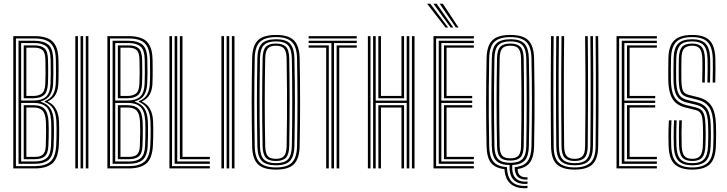

<svg xmlns="http://www.w3.org/2000/svg" viewBox="-20 -886 3824 1010"><path d="M49.9 0V-696H162Q202.1 -696 229.8 -685Q257.6 -674.1 272.3 -646.6Q287 -619.2 287.6 -569.9Q288.2 -542.8 288.2 -521Q288.3 -499.2 288 -480.8Q287.7 -462.4 286.9 -445Q285.4 -412.6 272.9 -389.4Q260.4 -366.3 232.8 -353.2V-350.6Q259.2 -338.9 273.8 -313.3Q288.3 -287.6 290.2 -249.8Q291 -235.4 291.2 -212.2Q291.4 -189 291 -163.9Q290.5 -138.8 289.3 -118.3Q284.8 -50.3 253.7 -25.1Q222.5 0 164 0ZM63.7 -12.2H164Q215.8 -12.2 243.5 -34.6Q271.2 -57.1 275.5 -118.5Q276.8 -137.3 277.2 -162.7Q277.7 -188.1 277.5 -211.8Q277.3 -235.5 276.4 -249.1Q274.3 -291 259.3 -314.7Q244.3 -338.4 215.2 -350.1V-353.4Q246.6 -366.4 259.1 -389.7Q271.6 -413 273.1 -445.6Q274.6 -474.1 274.5 -503.7Q274.5 -533.2 273.9 -569.7Q273.3 -613.6 260.6 -638.5Q247.9 -663.4 223.3 -673.6Q198.7 -683.8 162 -683.8H63.7ZM77.4 -24.4V-671.6H162Q207.6 -671.6 233.5 -651.6Q259.3 -631.6 260.1 -569.7Q260.9 -529.5 260.8 -500.4Q260.7 -471.4 259.4 -445Q258 -412 244.2 -387.5Q230.4 -363 194.8 -352.6V-350.7Q228.2 -340.1 244.3 -316.1Q260.4 -292.1 262.7 -248.5Q263.5 -235.6 263.7 -214Q263.9 -192.3 263.4 -167.1Q263 -141.8 261.8 -117.3Q258.9 -62.8 233.8 -43.6Q208.7 -24.4 164 -24.4ZM91.2 -357.1H155.1Q198.9 -357.1 221.3 -376.7Q243.7 -396.4 245.8 -446.6Q246.9 -470.7 247 -501.8Q247.2 -532.8 246.4 -569.8Q245.6 -623.7 223.8 -641.6Q202 -659.5 162 -659.5H91.2ZM104.9 -369.2V-647.3H162Q195.5 -647.3 213.7 -632.2Q231.9 -617 232.6 -569.8Q233 -547.7 233.3 -525.4Q233.5 -503.2 233.2 -482.9Q232.9 -462.6 232.1 -446.4Q230.1 -401.6 210.8 -385.4Q191.5 -369.2 155.1 -369.2ZM118.7 -381.2H154.9Q183.1 -381.2 199.9 -393.8Q216.7 -406.5 218.4 -446.4Q219.6 -470.3 219.7 -501.3Q219.7 -532.3 218.9 -569.6Q218.3 -610.1 203.5 -622.6Q188.7 -635.2 162 -635.2H118.7ZM91.2 -36.5H164Q205 -36.5 225.5 -54.4Q246 -72.2 248.2 -118.1Q249.2 -138.2 249.6 -163.2Q250 -188.2 249.9 -211.2Q249.8 -234.2 249 -247.7Q246 -303.4 223.2 -324Q200.3 -344.7 157.9 -344.7H91.2ZM104.9 -48.7V-332.5H157.9Q195 -332.5 213.7 -313.6Q232.5 -294.7 235.2 -247Q236.3 -232.8 236.3 -210.5Q236.4 -188.3 236 -163.9Q235.5 -139.4 234.5 -118.3Q232.6 -77.4 214.7 -63Q196.8 -48.7 164 -48.7ZM118.7 -60.8H164Q193.9 -60.8 206.8 -74.2Q219.7 -87.5 220.8 -118.3Q222.5 -161.6 222.5 -195.4Q222.5 -229.1 221.5 -246.4Q219.2 -287.6 204 -303.9Q188.8 -320.3 157.9 -320.3H118.7Z M431.2 0V-696H445V0ZM376.2 0V-696H389.9V0ZM403.7 0V-696H417.4V0Z M544.9 0V-696H657Q697.1 -696 724.8 -685Q752.6 -674.1 767.3 -646.6Q782 -619.2 782.6 -569.9Q783.2 -542.8 783.2 -521Q783.3 -499.2 783 -480.8Q782.7 -462.4 781.9 -445Q780.4 -412.6 767.9 -389.4Q755.4 -366.3 727.8 -353.2V-350.6Q754.2 -338.9 768.8 -313.3Q783.3 -287.6 785.2 -249.8Q786 -235.4 786.2 -212.2Q786.4 -189 786 -163.9Q785.5 -138.8 784.3 -118.3Q779.8 -50.3 748.7 -25.1Q717.5 0 659 0ZM558.7 -12.2H659Q710.8 -12.2 738.5 -34.6Q766.2 -57.1 770.5 -118.5Q771.8 -137.3 772.2 -162.7Q772.7 -188.1 772.5 -211.8Q772.3 -235.5 771.4 -249.1Q769.3 -291 754.3 -314.7Q739.3 -338.4 710.2 -350.1V-353.4Q741.6 -366.4 754.1 -389.7Q766.6 -413 768.1 -445.6Q769.6 -474.1 769.5 -503.7Q769.5 -533.2 768.9 -569.7Q768.3 -613.6 755.6 -638.5Q742.9 -663.4 718.3 -673.6Q693.7 -683.8 657 -683.8H558.7ZM572.4 -24.4V-671.6H657Q702.6 -671.6 728.5 -651.6Q754.3 -631.6 755.1 -569.7Q755.9 -529.5 755.8 -500.4Q755.7 -471.4 754.4 -445Q753 -412 739.2 -387.5Q725.4 -363 689.8 -352.6V-350.7Q723.2 -340.1 739.3 -316.1Q755.4 -292.1 757.7 -248.5Q758.5 -235.6 758.7 -214Q758.9 -192.3 758.4 -167.1Q758 -141.8 756.8 -117.3Q753.9 -62.8 728.8 -43.6Q703.7 -24.4 659 -24.4ZM586.2 -357.1H650.1Q693.9 -357.1 716.3 -376.7Q738.7 -396.4 740.8 -446.6Q741.9 -470.7 742 -501.8Q742.2 -532.8 741.4 -569.8Q740.6 -623.7 718.8 -641.6Q697 -659.5 657 -659.5H586.2ZM599.9 -369.2V-647.3H657Q690.5 -647.3 708.7 -632.2Q726.9 -617 727.6 -569.8Q728 -547.7 728.3 -525.4Q728.5 -503.2 728.2 -482.9Q727.9 -462.6 727.1 -446.4Q725.1 -401.6 705.8 -385.4Q686.5 -369.2 650.1 -369.2ZM613.7 -381.2H649.9Q678.1 -381.2 694.9 -393.8Q711.7 -406.5 713.4 -446.4Q714.6 -470.3 714.7 -501.3Q714.7 -532.3 713.9 -569.6Q713.3 -610.1 698.5 -622.6Q683.7 -635.2 657 -635.2H613.7ZM586.2 -36.5H659Q700 -36.5 720.5 -54.4Q741 -72.2 743.2 -118.1Q744.2 -138.2 744.6 -163.2Q745 -188.2 744.9 -211.2Q744.8 -234.2 744 -247.7Q741 -303.4 718.2 -324Q695.3 -344.7 652.9 -344.7H586.2ZM599.9 -48.7V-332.5H652.9Q690 -332.5 708.7 -313.6Q727.5 -294.7 730.2 -247Q731.3 -232.8 731.3 -210.5Q731.4 -188.3 731 -163.9Q730.5 -139.4 729.5 -118.3Q727.6 -77.4 709.7 -63Q691.8 -48.7 659 -48.7ZM613.7 -60.8H659Q688.9 -60.8 701.8 -74.2Q714.7 -87.5 715.8 -118.3Q717.5 -161.6 717.5 -195.4Q717.5 -229.1 716.5 -246.4Q714.2 -287.6 699 -303.9Q683.8 -320.3 652.9 -320.3H613.7Z M871.2 0V-696H884.9V-12.2H1083.8V0ZM898.7 -24.4V-696H912.4V-36.5H1083.8V-24.4ZM926.2 -48.7V-696H940V-60.8H1083.8V-48.7Z M1199.7 0V-696H1213.5V0ZM1144.7 0V-696H1158.4V0ZM1172.2 0V-696H1185.9V0Z M1431.6 6.2Q1365.3 6.2 1336.6 -22.2Q1307.9 -50.7 1306.4 -115.8Q1305.2 -177.6 1304.6 -234.5Q1303.9 -291.4 1303.9 -346.9Q1303.9 -402.4 1304.6 -459.8Q1305.2 -517.1 1306.4 -580Q1307.9 -645.6 1336.7 -673.9Q1365.5 -702.2 1431.6 -702.2Q1498.7 -702.2 1526.7 -673.1Q1554.7 -643.9 1556.3 -580.2Q1557.5 -521.6 1558.1 -466.6Q1558.6 -411.5 1558.6 -356.1Q1558.6 -300.6 1558.2 -241.6Q1557.7 -182.5 1556.3 -115.8Q1554.7 -52.3 1526.9 -23Q1499.1 6.2 1431.6 6.2ZM1431.6 -5.2Q1491.6 -5.2 1516.4 -31.7Q1541.3 -58.2 1542.5 -116.2Q1543.7 -181.4 1544.3 -238.5Q1544.9 -295.6 1544.9 -350Q1544.9 -404.4 1544.3 -460.5Q1543.7 -516.7 1542.5 -579.7Q1541.3 -638.1 1516.4 -664.4Q1491.5 -690.8 1431.6 -690.8Q1374.6 -690.8 1348 -666.1Q1321.3 -641.3 1320.1 -579.9Q1318.9 -518 1318.3 -461.2Q1317.7 -404.4 1317.7 -348.8Q1317.7 -293.3 1318.3 -236Q1318.9 -178.6 1320.1 -116.1Q1321.3 -55 1347.7 -30.1Q1374.1 -5.2 1431.6 -5.2ZM1431.6 -16.5Q1379.8 -16.5 1357.4 -39.3Q1335 -62.1 1333.9 -116.5Q1332.7 -178.3 1332.1 -235.1Q1331.5 -291.9 1331.5 -347.1Q1331.5 -402.4 1332.1 -459.6Q1332.7 -516.9 1333.9 -579.6Q1335 -634 1357.4 -656.7Q1379.8 -679.5 1431.6 -679.5Q1486.2 -679.5 1506.9 -654.9Q1527.6 -630.3 1528.8 -579.2Q1530.2 -511.5 1530.8 -454Q1531.4 -396.5 1531.4 -343.1Q1531.4 -289.7 1530.6 -234.6Q1529.9 -179.5 1528.8 -116.6Q1527.6 -65.6 1506.7 -41.1Q1485.8 -16.5 1431.6 -16.5ZM1431.6 -27.7Q1475.9 -27.7 1495 -48.1Q1514.1 -68.5 1515.2 -117.8Q1516.2 -172.7 1516.8 -230.6Q1517.4 -288.5 1517.4 -347.5Q1517.4 -406.5 1516.8 -464.7Q1516.3 -522.9 1515.2 -578.2Q1514.1 -627.4 1495.1 -647.8Q1476.2 -668.3 1431.6 -668.3Q1387.4 -668.3 1368 -648.3Q1348.5 -628.3 1347.6 -579.2Q1346.2 -496.8 1345.6 -422.8Q1345 -348.7 1345.6 -274.5Q1346.2 -200.2 1347.6 -116.8Q1348.5 -67.8 1368 -47.8Q1387.4 -27.7 1431.6 -27.7ZM1431.6 -39.1Q1393.2 -39.1 1377.8 -57Q1362.3 -75 1361.4 -116.7Q1360.2 -180.5 1359.6 -237.5Q1359 -294.5 1359 -349.1Q1359 -403.7 1359.6 -460Q1360.2 -516.4 1361.4 -578.9Q1362.2 -622 1378.2 -639.4Q1394.1 -656.9 1431.6 -656.9Q1466.3 -656.9 1483.5 -640.4Q1500.6 -624 1501.5 -578.4Q1502.5 -524.7 1503 -466.7Q1503.6 -408.7 1503.6 -349.3Q1503.6 -289.9 1503 -231.3Q1502.5 -172.8 1501.5 -118Q1500.7 -73.9 1484.2 -56.5Q1467.7 -39.1 1431.6 -39.1ZM1431.6 -50.5Q1461.7 -50.5 1474.4 -65.7Q1487 -80.9 1487.8 -118Q1489.1 -187.5 1489.6 -262.4Q1490.2 -337.3 1489.7 -416.5Q1489.2 -495.7 1487.7 -578Q1487 -615.3 1474.4 -630.4Q1461.9 -645.5 1431.6 -645.5Q1400.5 -645.5 1388.2 -630.4Q1375.9 -615.4 1375.1 -578.7Q1373.9 -514.9 1373.3 -458Q1372.7 -401 1372.7 -346.4Q1372.7 -291.7 1373.3 -235.5Q1374 -179.3 1375.2 -117.2Q1376 -80.6 1388.2 -65.5Q1400.4 -50.5 1431.6 -50.5Z M1723.3 0V-659.5H1603.6V-671.6H1856.5V-659.5H1737.1V0ZM1695.9 0V-635.2H1603.6V-647.3H1709.6V0ZM1750.8 0V-647.3H1856.5V-635.2H1764.6V0ZM1603.6 -683.8V-696H1856.5V-683.8Z M1942.7 0V-696H1956.4V-356.9H2119.4V-696H2133.2V0H2119.4V-344.7H1956.4V0ZM1970.6 0 1970.2 -332.5H2105.6V0H2091.9V-320.3H1984V0ZM1915.2 0V-696H1928.9V0ZM2146.9 0V-696H2160.6V0ZM1970.2 -369V-696H1984V-381.2H2091.9V-696H2105.6V-369Z M2260.4 0V-696H2472.7V-683.8H2274.2V-12.2H2472.7V0ZM2315.4 -48.7V-332.5H2463.9V-320.3H2329.2V-60.8H2472.7V-48.7ZM2287.9 -24.4V-671.6H2472.7V-659.5H2301.7V-356.9H2463.9V-344.7H2301.7V-36.5H2472.7V-24.4ZM2315.4 -369V-647.3H2472.7V-635.2H2329.2V-381.2H2463.9V-369ZM2323.7 -741 2226.9 -866.2H2243.8L2337.6 -741ZM2350.8 -741 2259.9 -866.2H2276.8L2364.8 -741ZM2378.1 -741 2292.9 -866.2H2309.8L2392.2 -741Z M2754.9 103.3Q2700.4 108.1 2668.6 83.1Q2636.7 58.1 2633.8 3.8Q2584.2 -2.1 2562.5 -29.9Q2540.9 -57.8 2539.6 -115.8Q2538.4 -177.8 2537.8 -234.7Q2537.2 -291.6 2537.2 -347Q2537.2 -402.5 2537.8 -459.8Q2538.4 -517.1 2539.6 -580Q2541.1 -645.6 2569.9 -673.9Q2598.7 -702.2 2664.9 -702.2Q2732 -702.2 2760 -673.1Q2788 -643.9 2789.5 -580.2Q2791.2 -495 2791.7 -421Q2792.2 -347.1 2791.7 -273.5Q2791.2 -200 2789.5 -115.8Q2788.3 -60.8 2768.6 -32.5Q2749 -4.3 2703 3.3Q2703 27.1 2716.8 37.7Q2730.6 48.3 2754.9 46.4V58.4Q2721.5 61.1 2704.4 44.9Q2687.3 28.7 2687.4 -6.7Q2735.5 -11.5 2755 -37.7Q2774.6 -64 2775.8 -116.2Q2776.9 -181.8 2777.5 -239.1Q2778.1 -296.5 2778.1 -350.7Q2778.1 -405 2777.6 -460.9Q2777 -516.9 2775.8 -579.7Q2774.5 -638.1 2749.6 -664.4Q2724.7 -690.8 2664.9 -690.8Q2607.8 -690.8 2581.2 -666.1Q2554.6 -641.3 2553.4 -579.9Q2551.9 -497.3 2551.3 -423.2Q2550.7 -349.1 2551.3 -274.5Q2551.9 -199.9 2553.4 -116.1Q2554.5 -60.6 2576.1 -35.3Q2597.6 -10 2647 -6.7Q2648.1 48.5 2675.4 72.1Q2702.8 95.7 2754.9 91.5ZM2754.9 80.9Q2706 85 2681.8 59.9Q2657.6 34.9 2660.9 -17.8Q2611 -18.6 2589.6 -41.1Q2568.3 -63.6 2567.1 -116.5Q2565.9 -178.4 2565.3 -235.1Q2564.7 -291.9 2564.7 -347.3Q2564.7 -402.6 2565.3 -459.8Q2565.9 -516.9 2567.1 -579.6Q2568.3 -634 2590.6 -656.7Q2613 -679.5 2664.9 -679.5Q2719.4 -679.5 2740.1 -654.9Q2760.8 -630.4 2762 -579.2Q2763.4 -510.7 2764 -454Q2764.6 -397.2 2764.6 -344.7Q2764.6 -292.1 2763.9 -237Q2763.2 -182 2762 -116.7Q2760.9 -65.5 2741 -42.7Q2721.1 -19.9 2674.7 -17.8Q2671.7 29.2 2692.1 50.8Q2712.5 72.5 2754.9 69.1ZM2664.9 -29.5Q2708.5 -29.5 2727.9 -49.1Q2747.4 -68.7 2748.5 -117.4Q2749.4 -169.8 2750 -227.6Q2750.6 -285.4 2750.6 -345.4Q2750.7 -405.4 2750.1 -464.5Q2749.5 -523.6 2748.5 -578.2Q2747.4 -627.4 2728.4 -647.8Q2709.4 -668.3 2664.9 -668.3Q2620.6 -668.3 2601.2 -648.3Q2581.8 -628.3 2580.9 -579.2Q2579.4 -496.7 2578.8 -422.7Q2578.2 -348.6 2578.8 -274.4Q2579.4 -200.2 2580.9 -116.8Q2581.8 -68.4 2601.3 -49Q2620.8 -29.5 2664.9 -29.5ZM2664.9 -41.3Q2626.5 -41.3 2611 -58.5Q2595.5 -75.8 2594.7 -116.7Q2593.5 -180.5 2592.8 -237.6Q2592.2 -294.6 2592.2 -349.2Q2592.2 -403.8 2592.8 -460.1Q2593.4 -516.4 2594.6 -578.9Q2595.5 -622.5 2611.6 -639.7Q2627.7 -656.9 2664.9 -656.9Q2699.5 -656.9 2716.7 -640.4Q2733.9 -624 2734.8 -578.4Q2735.7 -521.4 2736.3 -463.4Q2736.9 -405.3 2736.9 -347.1Q2736.9 -289 2736.3 -231.4Q2735.7 -173.8 2734.8 -117.6Q2733.9 -73.4 2716.9 -57.3Q2699.9 -41.3 2664.9 -41.3ZM2664.9 -53.1Q2695.1 -53.1 2707.7 -67.6Q2720.3 -82.1 2721 -118Q2722.3 -189.5 2722.9 -264.2Q2723.5 -338.9 2723 -417.2Q2722.5 -495.5 2721 -578Q2720.2 -615.1 2707.7 -630.3Q2695.2 -645.5 2664.9 -645.5Q2633.7 -645.5 2621.4 -630.5Q2609.2 -615.4 2608.4 -578.7Q2607.2 -514.9 2606.6 -458Q2606 -401 2606 -346.4Q2606 -291.7 2606.6 -235.5Q2607.2 -179.3 2608.4 -117.2Q2609 -81.5 2621.6 -67.3Q2634.3 -53.1 2664.9 -53.1Z M3003 6.2Q2940.1 6.2 2909.9 -21Q2879.7 -48.3 2878.8 -115.8Q2878 -177.1 2877.6 -247.7Q2877.2 -318.2 2877.2 -393.7Q2877.2 -469.1 2877.6 -545.8Q2878 -622.5 2878.8 -696H2892.5Q2891.7 -626.9 2891.3 -551.4Q2890.9 -475.8 2890.9 -399.3Q2890.9 -322.8 2891.4 -250.5Q2891.8 -178.2 2892.6 -115.5Q2893.2 -53 2921 -29.1Q2948.7 -5.2 3003 -5.2Q3057.8 -5.2 3085.1 -29.4Q3112.3 -53.6 3113 -115.8Q3113.7 -181.2 3114.1 -252.9Q3114.5 -324.6 3114.6 -399.3Q3114.6 -474 3114.2 -549Q3113.8 -623.9 3113 -696H3126.7Q3127.8 -599.3 3128.2 -499Q3128.6 -398.6 3128.2 -301.2Q3127.8 -203.8 3126.7 -115.8Q3125.8 -49.7 3096.6 -21.7Q3067.3 6.2 3003 6.2ZM3003 -16.5Q2951.4 -16.5 2929.2 -39.5Q2906.9 -62.6 2906.3 -116.2Q2905.5 -185.4 2905.1 -257.7Q2904.7 -330 2904.7 -403.6Q2904.7 -477.2 2905.1 -550.7Q2905.5 -624.1 2906.3 -696H2920.1Q2919 -605.4 2918.6 -504.5Q2918.2 -403.6 2918.6 -303.9Q2919 -204.2 2920 -116.2Q2920.6 -68.3 2939.8 -48Q2958.9 -27.7 3003 -27.7Q3047.1 -27.7 3066 -48Q3084.9 -68.3 3085.5 -116.2Q3086.3 -187.6 3086.7 -262Q3087.1 -336.3 3087.1 -410.7Q3087.1 -485.1 3086.7 -557.2Q3086.3 -629.3 3085.5 -696H3099.2Q3100.5 -593.3 3100.8 -496.6Q3101 -399.9 3100.7 -305.7Q3100.3 -211.5 3099.2 -116.2Q3098.6 -62.4 3076.5 -39.5Q3054.3 -16.5 3003 -16.5ZM3003 -39.1Q2966.7 -39.1 2950.6 -56.3Q2934.4 -73.5 2933.8 -116.8Q2932.7 -205.6 2932.3 -302.9Q2931.9 -400.2 2932.3 -500Q2932.8 -599.8 2933.8 -696H2947.6Q2946.8 -631.1 2946.4 -555.8Q2946 -480.6 2946 -402.7Q2946 -324.9 2946.4 -251.5Q2946.8 -178 2947.6 -116.8Q2948.1 -80.6 2960.7 -65.6Q2973.4 -50.5 3003 -50.5Q3031 -50.5 3044.3 -64.6Q3057.6 -78.8 3057.9 -116.8Q3059.1 -198.8 3059.5 -296.4Q3059.9 -393.9 3059.6 -496.6Q3059.3 -599.2 3058 -696H3071.7Q3073.5 -545.8 3073.4 -399.7Q3073.3 -253.6 3071.7 -116.8Q3071.4 -73.5 3055.1 -56.3Q3038.9 -39.1 3003 -39.1Z M3223.2 0V-696H3435.4V-683.8H3236.9V-12.2H3435.4V0ZM3278.2 -48.7V-332.5H3426.7V-320.3H3292V-60.8H3435.4V-48.7ZM3250.7 -24.4V-671.6H3435.4V-659.5H3264.4V-356.9H3426.7V-344.7H3264.4V-36.5H3435.4V-24.4ZM3278.2 -369V-647.3H3435.4V-635.2H3292V-381.2H3426.7V-369Z M3621.9 6.2Q3560.9 6.2 3530.3 -21.1Q3499.6 -48.4 3497.2 -117.4Q3496.5 -140.5 3496.3 -164.1Q3496.1 -187.7 3496.8 -210.4Q3497.5 -233 3498.7 -253H3512.4Q3511.3 -232.4 3510.6 -211.3Q3509.9 -190.3 3510 -167.3Q3510.1 -144.2 3510.9 -117.7Q3513 -55.9 3539.7 -30.5Q3566.3 -5.2 3621.9 -5.2Q3676.8 -5.2 3703.4 -30.4Q3729.9 -55.7 3732.1 -117.8Q3733.2 -148.6 3733.4 -173.3Q3733.6 -198.1 3732.5 -230Q3730.6 -292.3 3710.7 -321.6Q3690.8 -350.9 3651.1 -360.8L3599.1 -374Q3583.9 -377.7 3573.3 -385.6Q3562.8 -393.4 3557.1 -411.6Q3551.5 -429.8 3550.6 -464.3Q3549.9 -493.1 3550.3 -520.9Q3550.8 -548.7 3551.1 -577.9Q3552 -619.4 3567.1 -638.2Q3582.3 -656.9 3621.5 -656.9Q3656.1 -656.9 3671.5 -638.8Q3686.8 -620.6 3688.3 -577.2Q3688.8 -561.1 3688.7 -525.8Q3688.6 -490.5 3687.5 -451.7H3673.8Q3674.9 -489 3675 -523.9Q3675.1 -558.7 3674.6 -576.6Q3673.2 -616.2 3660.5 -630.9Q3647.9 -645.5 3621.5 -645.5Q3592.6 -645.5 3579.1 -631.2Q3565.5 -617 3564.7 -577.3Q3564.4 -549.1 3564.1 -518.6Q3563.8 -488 3564.3 -464.7Q3565 -434.8 3569.1 -419.2Q3573.2 -403.7 3581.5 -397Q3589.7 -390.3 3602.6 -387L3654.2 -374Q3699.6 -362.7 3721.9 -329.5Q3744.2 -296.3 3746.2 -230.7Q3746.9 -211.6 3747 -193.6Q3747.2 -175.6 3746.9 -157.1Q3746.7 -138.7 3745.8 -117.3Q3743.4 -50.4 3713.9 -22.1Q3684.5 6.2 3621.9 6.2ZM3621.9 -16.5Q3572.9 -16.5 3549.8 -39.2Q3526.6 -62 3524.6 -118.2Q3523.9 -143.2 3523.8 -166.3Q3523.6 -189.3 3524.2 -211Q3524.7 -232.7 3525.9 -253H3539.5Q3538.5 -231.1 3537.9 -210.2Q3537.3 -189.2 3537.5 -167Q3537.6 -144.7 3538.4 -118.5Q3540.1 -69.4 3559.3 -48.6Q3578.5 -27.7 3621.9 -27.7Q3664.4 -27.7 3683.6 -48.6Q3702.8 -69.5 3704.6 -118.9Q3705 -135.1 3705.4 -148Q3705.7 -161 3705.8 -173Q3705.8 -185.1 3705.6 -198.6Q3705.4 -212.1 3704.9 -229.2Q3703.4 -284.2 3688.3 -305.6Q3673.2 -326.9 3644.6 -334.1L3592.2 -347.1Q3568.5 -352.9 3553.6 -365.7Q3538.8 -378.5 3531.4 -402.1Q3524 -425.6 3523 -463.4Q3522.3 -489.7 3522.8 -521.2Q3523.3 -552.7 3523.6 -579Q3524.7 -633.3 3547.4 -656.4Q3570.1 -679.5 3621.5 -679.5Q3670.4 -679.5 3692 -656.1Q3713.7 -632.8 3715.8 -577.4Q3716.3 -561.3 3716.2 -524.5Q3716.1 -487.7 3715 -451.7H3701.3Q3702.3 -486.9 3702.5 -522.9Q3702.6 -558.9 3702 -577.6Q3700.3 -626.8 3681.8 -647.6Q3663.2 -668.3 3621.5 -668.3Q3573.9 -668.3 3556.1 -646.2Q3538.3 -624.1 3537.4 -577.9Q3537 -549.1 3536.6 -520.8Q3536.1 -492.5 3536.8 -463.8Q3537.8 -427.4 3544.3 -406.5Q3550.8 -385.6 3563.6 -375.4Q3576.3 -365.1 3595.7 -360.3L3647.7 -347.4Q3683.1 -339 3700.1 -312.5Q3717.1 -286.1 3718.7 -229.6Q3719.4 -209.2 3719.6 -192.8Q3719.7 -176.3 3719.5 -159.1Q3719.2 -141.8 3718.3 -118.3Q3716.2 -64.3 3694.3 -40.4Q3672.3 -16.5 3621.9 -16.5ZM3621.9 -39.1Q3585.7 -39.1 3569.6 -57.3Q3553.5 -75.5 3552.1 -119.2Q3551.4 -143.4 3551.3 -165.8Q3551.1 -188.2 3551.6 -209.9Q3552.2 -231.5 3553 -253H3566.7Q3565.4 -218.2 3565 -187.6Q3564.7 -157.1 3565.9 -119.5Q3567.2 -81.5 3579.9 -66Q3592.6 -50.5 3621.9 -50.5Q3650.8 -50.5 3663.4 -66.4Q3676 -82.3 3677.1 -120Q3678 -143.5 3678.3 -159.3Q3678.5 -175.2 3678.3 -190.5Q3678.2 -205.9 3677.5 -228Q3676.3 -269.8 3667.9 -286.1Q3659.5 -302.4 3638.3 -307.5L3585.3 -320.5Q3555.2 -328 3535.8 -344.4Q3516.4 -360.8 3506.6 -389.7Q3496.8 -418.5 3495.5 -462.6Q3494.8 -487.6 3495.3 -521Q3495.8 -554.5 3496.1 -579.6Q3497.6 -645.4 3526.9 -673.8Q3556.1 -702.2 3621.5 -702.2Q3684.4 -702.2 3712.6 -673.7Q3740.9 -645.1 3743.1 -579.2Q3744 -555 3743.7 -520.8Q3743.4 -486.7 3742.5 -451.7H3728.8Q3729.6 -484.4 3729.9 -522Q3730.1 -559.5 3729.5 -578Q3727.4 -639.3 3702.1 -665.1Q3676.8 -690.8 3621.5 -690.8Q3560.5 -690.8 3535.9 -663.9Q3511.2 -636.9 3509.9 -579Q3509.6 -555.8 3509.1 -523Q3508.6 -490.2 3509.3 -463Q3510.3 -421.6 3519 -395.4Q3527.7 -369.3 3544.9 -354.9Q3562.2 -340.4 3588.8 -333.7L3641.4 -320.7Q3656.9 -317.1 3667.6 -308.6Q3678.2 -300.2 3684.3 -281.6Q3690.3 -262.9 3691.2 -228.6Q3691.9 -205.6 3692 -190.1Q3692.2 -174.5 3692 -158.7Q3691.7 -143 3690.8 -119.2Q3689.4 -76.5 3673.8 -57.8Q3658.2 -39.1 3621.9 -39.1Z"/></svg>

Font: Big Shoulders Inline Display SC Thin
Style: Regular
Weight: 100
Designer: Patric King
Foundry: XO Type Co
Version: Version 2.002